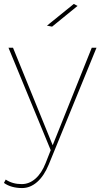

<svg xmlns="http://www.w3.org/2000/svg" viewBox="-33 -759 509 973"><path d="M214 75Q190 133 155 163.5Q120 194 79 194Q52 194 28.5 187.5Q5 181 -13 168L-4 151Q30 174 77 174Q115 174 146.5 146.5Q178 119 198 68L224 2L10 -517H33L234 -23L432 -517H456ZM341 -739 360 -729 231 -624 205 -629Z"/></svg>

Font: Alexandria Thin
Style: Regular
Weight: 250
Designer: Mohamed Gaber
Foundry: Kief Type Foundry
Version: Version 5.100